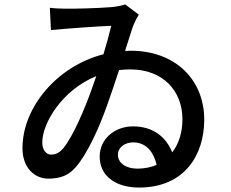

<svg xmlns="http://www.w3.org/2000/svg" viewBox="-20 -795 1040 863"><path d="M413 -453 390 -388C362 -310 309 -182 264 -128C244 -105 226 -100 209 -100C189 -100 170 -120 170 -154C170 -242 259 -390 413 -453ZM204 -760 209 -660C284 -667 424 -677 480 -679C472 -645 460 -600 445 -551C237 -498 81 -313 81 -129C81 -38 138 8 197 8C253 8 289 -8 319 -42C370 -99 425 -217 464 -329C482 -379 499 -431 515 -480C531 -482 548 -483 566 -483C713 -483 800 -386 800 -259C800 -202 785 -150 754 -110C728 -177 670 -227 578 -227C494 -227 428 -169 428 -91C428 -3 501 48 605 48C809 48 898 -98 898 -257C898 -436 769 -567 567 -567L542 -566L574 -666C582 -690 594 -713 604 -729L543 -775C525 -769 502 -765 481 -763C420 -758 311 -755 272 -756C254 -756 228 -757 204 -760ZM684 -54C659 -43 630 -37 597 -37C547 -37 510 -62 510 -99C510 -133 541 -155 579 -155C630 -155 668 -121 684 -54Z"/></svg>

Font: Noto Sans TC Medium
Style: Regular
Weight: 500
Designer: Ryoko NISHIZUKA 西塚涼子 (kana, bopomofo & ideographs); Paul D. Hunt (Latin, Greek & Cyrillic); Sandoll Communications 산돌커뮤니
Foundry: Adobe
Version: Version 2.004;hotconv 1.0.118;makeotfexe 2.5.65603